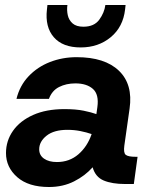

<svg xmlns="http://www.w3.org/2000/svg" viewBox="-20 -737 595 769"><path d="M176 12Q94 12 49 -27.5Q4 -67 4 -124Q4 -173 32 -213Q60 -253 112.5 -276.5Q165 -300 238 -300Q284 -300 315.5 -293.5Q347 -287 366 -280L370 -308Q377 -359 352 -381Q327 -403 282 -403Q245 -403 216.5 -388.5Q188 -374 176 -341H46Q59 -394 94.5 -431.5Q130 -469 180 -488.5Q230 -508 287 -508Q400 -508 456.5 -453.5Q513 -399 499 -302L478 -154Q474 -125 483.5 -117Q493 -109 524 -109H531L516 0H481Q429 0 395.5 -14Q362 -28 351 -67Q321 -33 276.5 -10.5Q232 12 176 12ZM137 -139Q137 -115 156.5 -101.5Q176 -88 208 -88Q258 -88 294 -119Q330 -150 347 -200Q327 -207 302 -212Q277 -217 250 -217Q196 -217 166.5 -193.5Q137 -170 137 -139ZM303 -547Q231 -547 195.5 -588Q160 -629 168 -699L170 -717H250Q247 -696 251.5 -676Q256 -656 271 -643Q286 -630 314 -630Q357 -630 377.5 -658Q398 -686 402 -717H483L481 -699Q473 -629 423.5 -588Q374 -547 303 -547Z"/></svg>

Font: Host Grotesk
Style: Bold Italic
Weight: 700
Italic angle: -8°
Designer: Doğukan Karapınar
Foundry: Element Type
Version: Version 1.003; ttfautohint (v1.8.4.7-5d5b)